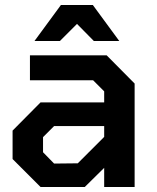

<svg xmlns="http://www.w3.org/2000/svg" viewBox="-20 -743 625 763"><path d="M117 -580 222 -723H349L454 -580H353L286 -648L218 -580ZM141 0 30 -111V-224L141 -336H394V-380L350 -424H99V-523H404L515 -411V0H394V-76L317 0ZM195 -93 289 -94 394 -199V-242H195L151 -198V-138Z"/></svg>

Font: Tomorrow Medium
Style: Regular
Weight: 500
Designer: Tony de Marco, Monica Rizzolli
Foundry: Just in Type
Version: Version 2.002